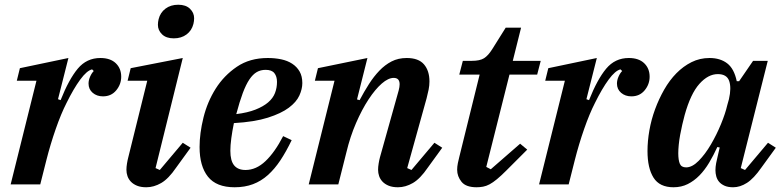

<svg xmlns="http://www.w3.org/2000/svg" viewBox="-20 -779 3303 811"><path d="M134 -438H51L64 -491L269 -534L225 -360L236 -356Q271 -444 308.5 -489Q346 -534 404 -534Q446 -534 469 -512Q492 -490 492 -455Q492 -423 471 -397.5Q450 -372 415 -372Q389 -372 371.5 -387Q354 -402 354 -426Q354 -440 360.5 -455Q367 -470 376 -479L369 -486Q347 -481 319 -443Q291 -405 261 -344Q238 -299 215.5 -234.5Q193 -170 176 -103L150 0H25Z M598 12Q575 12 559 5.5Q543 -1 533 -11.5Q523 -22 518.5 -35Q514 -48 514 -62Q514 -74 516.5 -89Q519 -104 522 -115L602 -438H519L532 -491L752 -534L637 -69L655 -61L752 -176L785 -155L724 -71Q692 -24 661 -6Q630 12 598 12ZM714 -617Q682 -617 664.5 -634Q647 -651 647 -674Q647 -686 650 -698Q657 -726 679 -742.5Q701 -759 733 -759Q765 -759 782.5 -742Q800 -725 800 -702Q800 -690 797 -678Q790 -650 768 -633.5Q746 -617 714 -617Z M971 12Q894 12 858.5 -32.5Q823 -77 823 -158Q823 -216 839.5 -282.5Q856 -349 891 -404.5Q926 -460 980.5 -497Q1035 -534 1111 -534Q1141 -534 1167.5 -528.5Q1194 -523 1214 -510Q1234 -497 1245.5 -477Q1257 -457 1257 -428Q1257 -403 1244.5 -375.5Q1232 -348 1200 -324Q1168 -300 1111.5 -282Q1055 -264 968 -259Q961 -225 957 -195Q953 -165 953 -142Q953 -100 969 -80.5Q985 -61 1017 -61Q1062 -61 1101.5 -98.5Q1141 -136 1176 -204L1212 -187Q1189 -139 1164.5 -102Q1140 -65 1111.5 -39.5Q1083 -14 1048.5 -1Q1014 12 971 12ZM978 -297Q1026 -303 1059 -316Q1092 -329 1112.5 -346.5Q1133 -364 1141.5 -386Q1150 -408 1150 -433Q1150 -456 1139 -470Q1128 -484 1102 -484Q1081 -484 1064.5 -474.5Q1048 -465 1033.5 -443.5Q1019 -422 1005.5 -386Q992 -350 978 -297Z M1661 12Q1638 12 1622 5.5Q1606 -1 1596 -11.5Q1586 -22 1581.5 -35Q1577 -48 1577 -62Q1577 -74 1579.5 -89Q1582 -104 1585 -115L1664 -397Q1668 -412 1668 -423Q1668 -450 1643 -450Q1620 -450 1592.5 -426Q1565 -402 1537 -359.5Q1509 -317 1484 -259.5Q1459 -202 1443 -135L1409 0H1284L1393 -438H1310L1323 -491L1532 -534L1488 -359L1499 -356Q1518 -392 1538.5 -424Q1559 -456 1582.5 -480.5Q1606 -505 1634 -519.5Q1662 -534 1698 -534Q1748 -534 1771 -507Q1794 -480 1794 -435Q1794 -418 1790.5 -400.5Q1787 -383 1782 -364L1700 -69L1718 -61L1815 -176L1848 -155L1787 -71Q1755 -24 1724 -6Q1693 12 1661 12Z M1993 12Q1948 12 1929.5 -11Q1911 -34 1911 -62Q1911 -75 1914 -90Q1917 -105 1920 -116L2006 -464H1920L1935 -522H1973Q2007 -522 2024.5 -533Q2042 -544 2059 -571L2116 -662H2181L2146 -522H2264L2249 -464H2132L2034 -74L2053 -64L2177 -172L2207 -147L2118 -58Q2096 -36 2079 -22Q2062 -8 2048 -0.5Q2034 7 2020.5 9.5Q2007 12 1993 12Z M2366 -438H2283L2296 -491L2501 -534L2457 -360L2468 -356Q2503 -444 2540.5 -489Q2578 -534 2636 -534Q2678 -534 2701 -512Q2724 -490 2724 -455Q2724 -423 2703 -397.5Q2682 -372 2647 -372Q2621 -372 2603.5 -387Q2586 -402 2586 -426Q2586 -440 2592.5 -455Q2599 -470 2608 -479L2601 -486Q2579 -481 2551 -443Q2523 -405 2493 -344Q2470 -299 2447.5 -234.5Q2425 -170 2408 -103L2382 0H2257Z M2825 12Q2766 12 2740.5 -28.5Q2715 -69 2715 -141Q2715 -183 2723 -228.5Q2731 -274 2747 -317.5Q2763 -361 2785.5 -400.5Q2808 -440 2837 -469.5Q2866 -499 2901 -516.5Q2936 -534 2977 -534Q3022 -534 3051.5 -511.5Q3081 -489 3092 -436H3102L3161 -522H3223L3109 -69L3127 -61L3224 -176L3257 -155L3196 -71Q3164 -25 3135 -6.5Q3106 12 3077 12Q3055 12 3040.5 5.5Q3026 -1 3017.5 -11Q3009 -21 3005.5 -34Q3002 -47 3002 -60Q3002 -74 3005 -90Q3008 -106 3011 -117L3020 -156L3010 -158Q2994 -123 2975.5 -92Q2957 -61 2934.5 -38Q2912 -15 2885 -1.5Q2858 12 2825 12ZM2878 -72Q2904 -72 2931.5 -100Q2959 -128 2983 -169Q3007 -210 3025.5 -255Q3044 -300 3052 -335L3059 -360Q3070 -408 3060 -437Q3050 -466 3012 -466Q2971 -466 2934 -424.5Q2897 -383 2872 -293Q2867 -275 2862 -253Q2857 -231 2853 -209.5Q2849 -188 2847 -167.5Q2845 -147 2845 -132Q2845 -103 2851.5 -87.5Q2858 -72 2878 -72Z"/></svg>

Font: IBM Plex Serif SmBld
Style: Italic
Weight: 600
Italic angle: -14°
Designer: Mike Abbink, Paul van der Laan, Pieter van Rosmalen
Foundry: Bold Monday
Version: Version 3.001